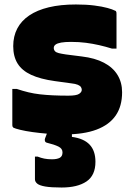

<svg xmlns="http://www.w3.org/2000/svg" viewBox="-20 -583 590 857"><path d="M285 -156Q321 -156 333 -164Q345 -172 345 -182Q345 -188 341.5 -194Q338 -200 327.5 -204.5Q317 -209 298 -211L225 -221Q160 -230 119 -249Q78 -268 58.5 -299.5Q39 -331 39 -377Q39 -421 57 -455.5Q75 -490 110.5 -514Q146 -538 198 -550.5Q250 -563 319 -563Q365 -563 400.5 -558.5Q436 -554 459.5 -547.5Q483 -541 492 -536Q496 -535 497.5 -533Q499 -531 499.5 -528.5Q500 -526 500 -521Q500 -485 500 -445Q500 -405 500 -366H480Q451 -375 422.5 -381.5Q394 -388 363.5 -392Q333 -396 297 -396Q270 -396 253 -393Q236 -390 228 -384Q220 -378 220 -369Q220 -361 225 -355Q230 -349 242 -346Q254 -343 274 -340L345 -331Q404 -324 444 -303Q484 -282 504.5 -248.5Q525 -215 525 -171Q525 -109 496.5 -67.5Q468 -26 411 -4.5Q354 17 268 17Q231 17 194 14Q157 11 125 6.5Q93 2 70.5 -3.5Q48 -9 40 -13Q37 -16 36 -18Q35 -20 35 -24Q35 -62 35 -103.5Q35 -145 35 -186H55Q82 -177 107 -171Q132 -165 158.5 -162Q185 -159 216 -157.5Q247 -156 285 -156ZM316 -78Q314 -68 312 -56Q310 -44 308 -31Q306 -18 304.5 -6Q303 6 301 17V28Q354 35 380 62.5Q406 90 406 139Q406 200 366 227Q326 254 255 254Q208 254 182 249.5Q156 245 146 236.5Q136 228 136 217Q136 196 136 180.5Q136 165 136 150.5Q136 136 136 116H148Q163 122 178 125Q193 128 212 128Q234 128 246.5 121.5Q259 115 259 97Q259 80 240.5 71Q222 62 189 54Q182 52 180.5 46Q179 40 181 35Q185 25 190 11.5Q195 -2 200.5 -17Q206 -32 210.5 -44.5Q215 -57 218 -64Q221 -69 227 -72Q233 -75 253 -76.5Q273 -78 316 -78Z"/></svg>

Font: Recursive Black
Style: Regular
Weight: 900
Version: Version 1.085